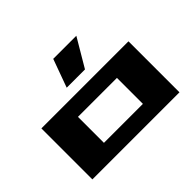

<svg xmlns="http://www.w3.org/2000/svg" viewBox="-163 -1120 1411 1411"><g transform="rotate(-45 542.5 -415.0)"><path d="M90 0V-530H995V0ZM340 -130H745V-400H340ZM433 -610 513 -830H753L623 -610Z"/></g></svg>

Font: Stalinist One
Style: Regular
Weight: 400
Designer: Jovanny Lemonad
Foundry: Alexey Maslov, Jovanny Lemonad
Version: Version 3.004